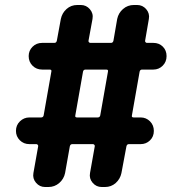

<svg xmlns="http://www.w3.org/2000/svg" viewBox="-20 -750 732 770"><path d="M313 -463 282 -287Q280 -279 289 -279H372Q380 -279 382 -287L413 -463Q415 -471 406 -471H323Q315 -471 313 -463ZM98 -172Q75 -172 59.5 -187.5Q44 -203 44 -225Q44 -248 60 -263.5Q76 -279 98 -279H145Q153 -279 155 -287L186 -463Q188 -471 179 -471H149Q126 -471 110.5 -486.5Q95 -502 95 -525Q95 -547 110.5 -562.5Q126 -578 149 -578H198Q206 -578 208 -587L224 -674Q229 -698 247 -714Q265 -730 290 -730H304Q326 -730 340.5 -713Q355 -696 351 -674L335 -587Q334 -584 336.5 -581Q339 -578 342 -578H425Q433 -578 435 -587L450 -674Q455 -698 473.5 -714Q492 -730 517 -730H530Q552 -730 566.5 -713Q581 -696 577 -674L562 -587Q561 -584 563.5 -581Q566 -578 569 -578H595Q618 -578 633 -563Q648 -548 648 -525Q648 -502 632.5 -486.5Q617 -471 595 -471H550Q542 -471 540 -463L509 -287Q507 -279 516 -279H544Q566 -279 581.5 -263.5Q597 -248 597 -225Q597 -202 581.5 -187Q566 -172 544 -172H497Q489 -172 487 -163L467 -56Q462 -32 444 -16Q426 0 401 0H388Q366 0 351.5 -17Q337 -34 341 -56L360 -163Q361 -166 358.5 -169Q356 -172 353 -172H270Q262 -172 260 -163L241 -56Q236 -32 217.5 -16Q199 0 174 0H161Q139 0 124.5 -17Q110 -34 114 -56L133 -163Q134 -166 131.5 -169Q129 -172 126 -172Z"/></svg>

Font: Rounded Mplus 1c Bold
Style: Bold
Weight: 700
Version: Version 1.059.20150529